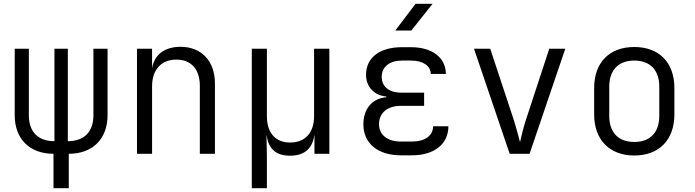

<svg xmlns="http://www.w3.org/2000/svg" viewBox="-20 -805 3640 1005"><path d="M260 180H340V0C464 0 543 -77 543 -202V-550H469V-202C469 -115 421 -66 335 -66V-550H265V-66C179 -66 131 -115 131 -202V-550H57V-202C57 -77 136 0 260 0Z M697 0H776V-353C776 -441 825 -493 903 -493C979 -493 1026 -444 1026 -356V0H1105V-369C1105 -486 1034 -560 925 -560C842 -560 788 -519 776 -448V-550H697Z M1298 180H1377V15L1375 -97H1376C1384 -31 1420 10 1498 10C1577 10 1616 -31 1625 -97H1626V0H1704V-550H1624V-197C1624 -110 1577 -59 1499 -59C1421 -59 1377 -110 1377 -197V-550H1298Z M2049 -645H2133L2244 -785H2155ZM2136 8C2253 8 2327 -51 2327 -144H2247C2247 -95 2204 -64 2136 -64H2079C2008 -64 1964 -99 1964 -155C1964 -214 2008 -251 2078 -251H2200V-320H2080C2016 -320 1978 -352 1978 -403C1978 -455 2019 -488 2084 -488H2131C2194 -488 2234 -461 2235 -418H2314C2313 -504 2242 -558 2131 -558H2084C1969 -558 1896 -505 1896 -413C1896 -351 1939 -305 2002 -300V-296C1927 -290 1882 -234 1882 -154C1882 -55 1957 8 2079 8Z M2648 0H2752L2939 -550H2855L2730 -169C2717 -127 2707 -83 2702 -61C2696 -83 2685 -127 2672 -169L2546 -550H2461Z M3300 9C3429 9 3510 -72 3510 -206V-344C3510 -479 3429 -559 3300 -559C3171 -559 3090 -479 3090 -344V-206C3090 -72 3172 9 3300 9ZM3300 -62C3218 -62 3169 -110 3169 -199V-351C3169 -440 3219 -488 3300 -488C3381 -488 3431 -440 3431 -351V-199C3431 -110 3382 -62 3300 -62Z"/></svg>

Font: JetBrains Mono Light
Style: Regular
Weight: 336
Monospace: yes
Designer: Philipp Nurullin, Konstantin Bulenkov
Foundry: JetBrains
Version: Version 2.305